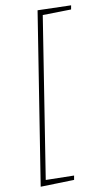

<svg xmlns="http://www.w3.org/2000/svg" viewBox="-102 -888 566 1031"><g transform="rotate(-10 181.5 -372.0)"><path d="M33 96 181 -840 363 -835 359 -813 204 -810 66 65 220 68 216 91Z"/></g></svg>

Font: Bitter ExtraLight
Style: Italic
Weight: 200
Italic angle: -9°
Designer: Sol Matas, and Bitter project Authors
Foundry: Sol Matas
Version: Version 2.001